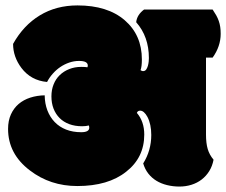

<svg xmlns="http://www.w3.org/2000/svg" viewBox="-20 -685 835 709"><path d="M538.6 -186.5Q538.6 -226.1 524.4 -253.4Q511.7 -276.4 497.6 -276.4Q488.3 -276.4 485.4 -268.1Q512.7 -236.3 512.7 -188Q512.7 -103 445.8 -50.8Q379.4 2 265.6 2Q165.5 2 90.3 -55.7Q9.8 -116.7 9.8 -209Q9.8 -239.3 20.3 -262.5Q30.8 -285.6 48.8 -301Q66.9 -316.4 91.8 -324.5Q116.7 -332.5 145 -333Q145.5 -302.2 155 -277.3Q164.6 -252.4 181.9 -234.4Q199.2 -216.3 224.1 -206.5Q249 -196.8 279.8 -196.8Q309.6 -196.8 309.6 -213.4Q309.6 -217.3 308.1 -221.7Q297.4 -218.8 283.2 -218.8Q256.8 -218.8 235.8 -226.6Q214.8 -234.4 200.2 -249Q185.5 -263.7 177.7 -283.9Q169.9 -304.2 169.9 -329.1Q169.9 -353.5 178 -373.5Q186 -393.6 200.7 -407.7Q215.3 -421.9 235.6 -429.9Q255.9 -438 279.8 -438Q296.4 -438 302.7 -436.5Q304.2 -439.5 304.2 -442.9Q304.2 -460 272 -460Q253.4 -460 235.6 -453.9Q217.8 -447.8 202.4 -437.3Q187 -426.8 174.6 -412.6Q162.1 -398.4 153.8 -382.3Q94.2 -387.7 59.1 -434.1Q28.3 -475.1 28.3 -522.9Q66.4 -591.3 127 -628.2Q187.5 -665 266.1 -665Q377 -665 440.4 -610.4Q503.9 -555.7 503.9 -465.3Q503.9 -439 499 -425.8Q501 -424.8 503.2 -423.6Q505.4 -422.4 508.3 -422.4Q515.6 -422.4 519.8 -428.2Q523.9 -434.1 526.1 -441.9Q528.3 -449.7 529.1 -457.8Q529.8 -465.8 529.8 -470.7Q529.8 -549.8 482.9 -603Q485.8 -630.4 512.2 -649.9H765.1Q772.9 -638.2 778.6 -628.2Q784.2 -618.2 787.8 -607.7Q791.5 -597.2 793.2 -585.7Q794.9 -574.2 794.9 -560.1Q794.9 -513.7 765.1 -472.2H740.7V-188Q740.7 -155.8 747.1 -134.5Q753.4 -113.3 768.6 -95.2Q764.2 -71.8 752.7 -53.2Q741.2 -34.7 724.6 -22Q708 -9.3 687 -2.7Q666 3.9 642.6 3.9Q618.7 3.9 596.9 -1.5Q575.2 -6.8 557.9 -17.3Q540.5 -27.8 527.8 -43.9Q515.1 -60.1 508.8 -81.5Q538.6 -129.4 538.6 -186.5Z"/></svg>

Font: Modak sl
Style: Regular
Weight: 400
Designer: Sarang Kulkarni, Maithili Shingre, Noopur Datye
Foundry: Ek Type
Version: Version 1.036;PS Version 1.000;hotconv 1.0.79;makeotf.lib2.5